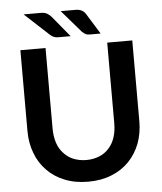

<svg xmlns="http://www.w3.org/2000/svg" viewBox="-60 -964 863 1025"><g transform="rotate(-5 371.0 -452.0)"><path d="M441.4 -121.6Q470.7 -133.3 493.2 -158.2Q514.6 -182.1 525.4 -214.8Q536.6 -249.5 536.6 -290V-723.1H670.9V-290Q670.9 -226.1 650.4 -170.9Q629.4 -116.7 590.8 -76.7Q551.3 -36.1 496.6 -14.6Q441.4 7.8 371.6 7.8Q301.3 7.8 246.1 -14.6Q190.4 -36.6 151.9 -76.7Q112.3 -116.7 92.3 -170.9Q71.3 -225.1 71.3 -290V-723.1H206.1V-290.5Q206.1 -250 217.3 -215.3Q228 -182.1 250 -158.7Q272 -133.8 301.8 -121.6Q334.5 -108.4 371.6 -108.4Q408.7 -108.4 441.4 -121.6ZM303.7 -912.1H383.8Q402.8 -912.1 416.5 -904.8Q428.7 -898.4 437 -885.7L505.9 -774.4H447.3Q432.6 -774.4 424.8 -779.3Q418.9 -782.2 407.2 -792.5ZM105 -912.1H197.3Q216.8 -912.1 230.5 -904.8Q244.6 -896.5 253.4 -885.7L345.2 -774.4H278.8Q264.6 -774.4 254.9 -778.8Q244.1 -783.2 234.4 -792.5Z"/></g></svg>

Font: Lato-SemiBold
Style: Bold
Weight: 500
Designer: Lukasz Dziedzic with Adam Twardoch and Botio Nikoltchev
Foundry: tyPoland Lukasz Dziedzic
Version: ""